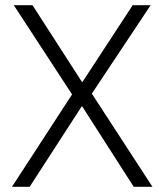

<svg xmlns="http://www.w3.org/2000/svg" viewBox="-20 -718 632 738"><path d="M26 0 257 -355 33 -698H105L295 -403H297L490 -698H559L333 -358L566 0H494L296 -309H294L94 0Z"/></svg>

Font: IBM Plex Sans Light
Style: Regular
Weight: 300
Designer: Mike Abbink, Paul van der Laan, Pieter van Rosmalen
Foundry: Bold Monday
Version: Version 3.201